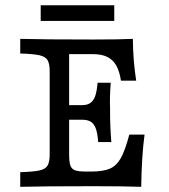

<svg xmlns="http://www.w3.org/2000/svg" viewBox="-20 -721 652 741"><path d="M171.8 -125.8V-445.2Q171.8 -475 163.7 -488.7Q155.6 -502.4 132.7 -507.7Q109.7 -512.9 58.1 -514.5V-571Q145.2 -568.5 340.3 -568.5Q441.9 -568.5 492.7 -571Q493.5 -487.1 505.6 -409.7H446.8Q441.1 -446.8 428.2 -469Q415.3 -491.1 393.5 -501.6Q371.8 -512.1 338.7 -512.1H246.8V-125.8Q246.8 -96 251.6 -82.3Q256.5 -68.5 269.8 -63.7Q283.1 -58.9 312.1 -58.9H330.6Q378.2 -58.9 404 -70.2Q429.8 -81.5 446.4 -110.9Q462.9 -140.3 479 -201.6H537.9Q526.6 -117.7 525 0Q456.5 -2.4 340.3 -2.4Q145.2 -2.4 58.1 0V-56.5Q109.7 -58.1 132.7 -63.3Q155.6 -68.5 163.7 -82.3Q171.8 -96 171.8 -125.8ZM222.6 -315.3H329.8V-258.9H222.6ZM297.6 -258.9V-315.3Q316.9 -315.3 329 -323.8Q341.1 -332.3 347.6 -350.8Q354 -369.4 356.5 -401.6H407.3Q404.8 -367.7 404.4 -344.8Q404 -321.8 404.8 -304V-287.1Q404.8 -232.3 409.7 -172.6H358.9Q356.5 -205.6 350 -224.2Q343.5 -242.7 331 -250.8Q318.5 -258.9 297.6 -258.9ZM137.1 -700.8H421V-640.3H137.1Z"/></svg>

Font: Playfair Micro SmCond SmLight
Style: Regular
Weight: 360
Width: 4
Designer: Claus Eggers Sørensen
Foundry: Claus Eggers Sørensen
Version: Version 2.100;Glyphs 3.2 (3219)